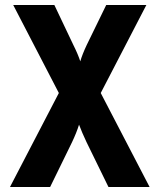

<svg xmlns="http://www.w3.org/2000/svg" viewBox="-20 -750 640 770"><path d="M20 0 216 -377 33 -730H198L274 -570Q293 -532 302 -504Q310 -532 328 -570L406 -730H567L384 -377L580 0H415L327 -180Q309 -218 297 -250Q287 -218 269 -180L181 0Z"/></svg>

Font: JetBrains Mono Extra Bold
Style: Regular
Weight: 800
Monospace: yes
Designer: Philipp Nurullin, Konstantin Bulenkov
Foundry: JetBrains
Version: 2.002